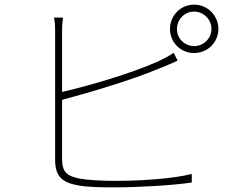

<svg xmlns="http://www.w3.org/2000/svg" viewBox="-20 -810 1040 829"><path d="M744 -685C744 -726 777 -760 818 -760C859 -760 893 -726 893 -685C893 -644 859 -611 818 -611C777 -611 744 -644 744 -685ZM714 -685C714 -627 760 -581 818 -581C876 -581 923 -627 923 -685C923 -743 876 -790 818 -790C760 -790 714 -743 714 -685ZM252 -734H213C217 -717 218 -701 218 -676C218 -631 218 -198 218 -120C218 -44 253 -21 320 -9C360 -2 418 -1 472 -1C580 -1 729 -10 808 -22V-59C724 -37 579 -29 472 -29C418 -29 356 -33 323 -39C271 -50 248 -65 248 -124V-379C361 -409 550 -464 674 -517C701 -527 728 -540 747 -548L730 -582C713 -570 688 -557 663 -545C542 -491 361 -439 248 -413V-676C248 -703 250 -717 252 -734Z"/></svg>

Font: Harano Aji Gothic KR ExtraLight
Style: Regular
Weight: 250
Foundry: Masamichi Hosoda
Version: HaranoAjiGothicKR-ExtraLight version 20220220;ttx 4.29.1